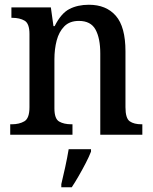

<svg xmlns="http://www.w3.org/2000/svg" viewBox="-20 -567 644 808"><path d="M23 0V-44H30Q61 -44 82.5 -56.5Q104 -69 104 -116V-424Q104 -468 83.5 -480Q63 -492 32 -492H28V-536H194L205 -457H210Q237 -511 272 -529Q307 -547 354 -547Q427 -547 467.5 -500.5Q508 -454 508 -351V-116Q508 -69 526 -56.5Q544 -44 575 -44H579V0H402V-342Q402 -406 382 -442.5Q362 -479 312 -479Q273 -479 250.5 -456Q228 -433 218.5 -396.5Q209 -360 209 -318V-111Q209 -67 229 -55.5Q249 -44 280 -44H285V0ZM238 208Q246 175 254.5 136Q263 97 269 61H363V71Q355 92 341 119Q327 146 311.5 173Q296 200 282 221H238Z"/></svg>

Font: Noto Serif Thai SemiCondensed Medium
Style: Regular
Weight: 500
Width: 4
Designer: Monotype Design Team
Foundry: Monotype Imaging Inc.
Version: Version 2.002; ttfautohint (v1.8.4.7-5d5b)